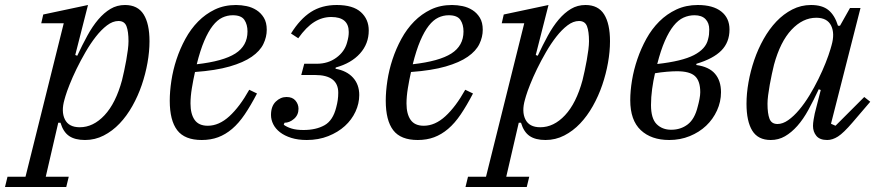

<svg xmlns="http://www.w3.org/2000/svg" viewBox="-104 -548 3511 768"><path d="M-74 159H-2L151 -455H61L69 -490L248 -528L197 -328L205 -325Q225 -368 245.5 -405.5Q266 -443 289 -470Q312 -497 338 -512.5Q364 -528 396 -528Q447 -528 470.5 -490.5Q494 -453 494 -383Q494 -342 486 -297Q478 -252 463 -208Q448 -164 425.5 -124Q403 -84 374.5 -54Q346 -24 311 -6Q276 12 236 12Q196 12 172.5 -4Q149 -20 138 -57H129L79 159H171L161 200H-84ZM215 -39Q269 -39 314 -87Q359 -135 384 -227Q388 -243 392.5 -264Q397 -285 401 -307Q405 -329 407.5 -349Q410 -369 410 -383Q410 -422 402 -443Q394 -464 370 -464Q347 -464 324 -446.5Q301 -429 279.5 -401.5Q258 -374 238 -339.5Q218 -305 202 -272Q186 -239 174.5 -210Q163 -181 158 -164L154 -150Q140 -102 155.5 -70.5Q171 -39 215 -39Z M703 12Q635 12 605 -27Q575 -66 575 -145Q575 -182 581.5 -225Q588 -268 602 -310.5Q616 -353 637.5 -392.5Q659 -432 688.5 -462Q718 -492 755.5 -510Q793 -528 840 -528Q861 -528 882.5 -523.5Q904 -519 922 -507.5Q940 -496 951.5 -477Q963 -458 963 -429Q963 -400 949.5 -372Q936 -344 903 -321Q870 -298 814.5 -282Q759 -266 676 -260Q669 -229 663.5 -195.5Q658 -162 658 -134Q658 -92 674.5 -68.5Q691 -45 727 -45Q772 -45 813.5 -83Q855 -121 893 -189L924 -174Q899 -126 875 -90.5Q851 -55 824.5 -32.5Q798 -10 768.5 1Q739 12 703 12ZM683 -291Q789 -303 837.5 -334Q886 -365 886 -422Q886 -450 873.5 -468.5Q861 -487 827 -487Q805 -487 785 -477.5Q765 -468 747 -445Q729 -422 713 -384.5Q697 -347 683 -291Z M1123 12Q1088 12 1061 3.5Q1034 -5 1016 -19Q998 -33 989 -51Q980 -69 980 -88Q980 -123 999 -141.5Q1018 -160 1042 -160Q1066 -160 1078 -145.5Q1090 -131 1090 -113Q1090 -88 1072 -72.5Q1054 -57 1034 -57L1031 -49Q1043 -40 1062 -34Q1081 -28 1110 -28Q1160 -28 1194 -47Q1228 -66 1241 -119Q1245 -134 1247 -148Q1249 -162 1249 -177Q1249 -248 1156 -248H1101L1113 -293H1163Q1208 -293 1241 -317Q1274 -341 1284 -377Q1288 -391 1289.5 -400.5Q1291 -410 1291 -420Q1291 -480 1221 -480Q1185 -480 1153 -460Q1121 -440 1089 -395L1060 -414Q1096 -472 1139.5 -500Q1183 -528 1243 -528Q1308 -528 1339.5 -499.5Q1371 -471 1371 -426Q1371 -373 1336 -334Q1301 -295 1239 -278L1238 -273Q1283 -265 1308 -237.5Q1333 -210 1333 -168Q1333 -134 1318 -101.5Q1303 -69 1275.5 -44Q1248 -19 1209 -3.5Q1170 12 1123 12Z M1567 12Q1499 12 1469 -27Q1439 -66 1439 -145Q1439 -182 1445.5 -225Q1452 -268 1466 -310.5Q1480 -353 1501.5 -392.5Q1523 -432 1552.5 -462Q1582 -492 1619.5 -510Q1657 -528 1704 -528Q1725 -528 1746.5 -523.5Q1768 -519 1786 -507.5Q1804 -496 1815.5 -477Q1827 -458 1827 -429Q1827 -400 1813.5 -372Q1800 -344 1767 -321Q1734 -298 1678.5 -282Q1623 -266 1540 -260Q1533 -229 1527.5 -195.5Q1522 -162 1522 -134Q1522 -92 1538.5 -68.5Q1555 -45 1591 -45Q1636 -45 1677.5 -83Q1719 -121 1757 -189L1788 -174Q1763 -126 1739 -90.5Q1715 -55 1688.5 -32.5Q1662 -10 1632.5 1Q1603 12 1567 12ZM1547 -291Q1653 -303 1701.5 -334Q1750 -365 1750 -422Q1750 -450 1737.5 -468.5Q1725 -487 1691 -487Q1669 -487 1649 -477.5Q1629 -468 1611 -445Q1593 -422 1577 -384.5Q1561 -347 1547 -291Z M1768 159H1840L1993 -455H1903L1911 -490L2090 -528L2039 -328L2047 -325Q2067 -368 2087.5 -405.5Q2108 -443 2131 -470Q2154 -497 2180 -512.5Q2206 -528 2238 -528Q2289 -528 2312.5 -490.5Q2336 -453 2336 -383Q2336 -342 2328 -297Q2320 -252 2305 -208Q2290 -164 2267.5 -124Q2245 -84 2216.5 -54Q2188 -24 2153 -6Q2118 12 2078 12Q2038 12 2014.5 -4Q1991 -20 1980 -57H1971L1921 159H2013L2003 200H1758ZM2057 -39Q2111 -39 2156 -87Q2201 -135 2226 -227Q2230 -243 2234.5 -264Q2239 -285 2243 -307Q2247 -329 2249.5 -349Q2252 -369 2252 -383Q2252 -422 2244 -443Q2236 -464 2212 -464Q2189 -464 2166 -446.5Q2143 -429 2121.5 -401.5Q2100 -374 2080 -339.5Q2060 -305 2044 -272Q2028 -239 2016.5 -210Q2005 -181 2000 -164L1996 -150Q1982 -102 1997.5 -70.5Q2013 -39 2057 -39Z M2573 12Q2501 12 2459 -27.5Q2417 -67 2417 -147Q2417 -184 2424 -226.5Q2431 -269 2445.5 -311.5Q2460 -354 2481.5 -393Q2503 -432 2533 -462Q2563 -492 2601.5 -510Q2640 -528 2687 -528Q2748 -528 2781 -502Q2814 -476 2814 -430Q2814 -379 2781.5 -346Q2749 -313 2682 -293L2681 -288Q2732 -281 2756 -253Q2780 -225 2780 -179Q2780 -141 2764 -106Q2748 -71 2720.5 -45Q2693 -19 2655 -3.5Q2617 12 2573 12ZM2581 -29Q2619 -29 2647 -50.5Q2675 -72 2687 -122Q2691 -136 2694 -152Q2697 -168 2697 -179Q2697 -224 2676 -243.5Q2655 -263 2604 -263Q2587 -263 2563 -261Q2539 -259 2516 -255Q2509 -225 2504.5 -192Q2500 -159 2500 -128Q2500 -74 2522.5 -51.5Q2545 -29 2581 -29ZM2674 -487Q2651 -487 2630 -477.5Q2609 -468 2590.5 -445Q2572 -422 2555.5 -384.5Q2539 -347 2525 -292Q2624 -303 2671.5 -327.5Q2719 -352 2728 -390Q2731 -401 2732 -409.5Q2733 -418 2733 -430Q2733 -456 2718 -471.5Q2703 -487 2674 -487Z M2979 12Q2928 12 2905 -25.5Q2882 -63 2882 -133Q2882 -174 2890 -219Q2898 -264 2913 -308Q2928 -352 2950.5 -392Q2973 -432 3001.5 -462Q3030 -492 3065 -510Q3100 -528 3140 -528Q3185 -528 3210 -507.5Q3235 -487 3248 -445H3256L3296 -516H3338L3220 -53L3238 -45L3353 -160L3377 -141L3306 -58Q3270 -16 3248 -2Q3226 12 3205 12Q3175 12 3161.5 -4.5Q3148 -21 3148 -44Q3148 -55 3150.5 -70Q3153 -85 3155 -94L3179 -188L3171 -191Q3150 -146 3129.5 -108.5Q3109 -71 3085.5 -44.5Q3062 -18 3036 -3Q3010 12 2979 12ZM3006 -52Q3027 -52 3049 -67.5Q3071 -83 3092.5 -108.5Q3114 -134 3133.5 -166Q3153 -198 3169.5 -231.5Q3186 -265 3198.5 -296.5Q3211 -328 3218 -352L3222 -366Q3236 -414 3220.5 -445.5Q3205 -477 3161 -477Q3107 -477 3062 -429Q3017 -381 2992 -289Q2988 -273 2983.5 -252Q2979 -231 2975 -209Q2971 -187 2968.5 -167Q2966 -147 2966 -133Q2966 -94 2974 -73Q2982 -52 3006 -52Z"/></svg>

Font: IBM Plex Serif
Style: Italic
Weight: 400
Italic angle: -14°
Designer: Mike Abbink, Paul van der Laan, Pieter van Rosmalen
Foundry: Bold Monday
Version: Version 3.001